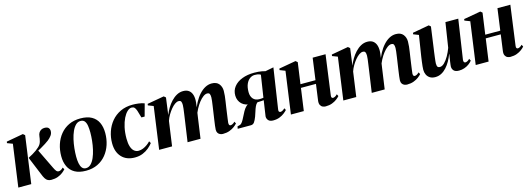

<svg xmlns="http://www.w3.org/2000/svg" viewBox="-2 -1231 5389 1957"><g transform="rotate(-15 2693.0 -253.0)"><path d="M28.5 0 90.5 -446 34 -467.5 36.5 -483 214 -515 234 -498 165 0ZM375.5 11Q354.5 11 339 3.2Q323.5 -4.5 311.2 -23.8Q299 -43 286.5 -76.5L208.5 -265.5Q235.5 -279.5 256.8 -291.8Q278 -304 295.5 -316.8Q313 -329.5 328.5 -344Q353.5 -366 361.5 -396.8Q369.5 -427.5 371.5 -450Q373.5 -472 383.5 -487.5Q393.5 -503 408.8 -511Q424 -519 441.5 -519Q473.5 -519 485.2 -505Q497 -491 497 -472.5Q497 -446.5 481.5 -425Q466 -403.5 443 -385.5Q429.5 -375 406 -359.8Q382.5 -344.5 353.8 -328.2Q325 -312 295.5 -297.5Q266 -283 240.5 -273L320 -316.5L422 -105.5Q434.5 -79 444.8 -66.5Q455 -54 470.5 -54Q481 -54 493 -60Q505 -66 517.5 -80L530 -59.5Q517.5 -44.5 496.2 -28Q475 -11.5 444.8 -0.2Q414.5 11 375.5 11Z M820 -517.5Q892.5 -517.5 938.5 -491.8Q984.5 -466 1006.5 -419.2Q1028.5 -372.5 1028.5 -308Q1028.5 -244.5 1009.8 -186.8Q991 -129 954.5 -84Q918 -39 864.5 -13Q811 13 741 13Q669.5 13 623.5 -13Q577.5 -39 555.5 -86Q533.5 -133 533.5 -194.5Q533.5 -260.5 552.5 -318.8Q571.5 -377 608.2 -421.8Q645 -466.5 698.2 -492Q751.5 -517.5 820 -517.5ZM816 -492Q787 -492 764.5 -470Q742 -448 725.8 -411.5Q709.5 -375 699.2 -330.2Q689 -285.5 684.2 -239Q679.5 -192.5 679.5 -152Q679.5 -113 685.5 -81.5Q691.5 -50 706.2 -31.2Q721 -12.5 747 -12.5Q776 -12.5 798.5 -34.8Q821 -57 837 -93.8Q853 -130.5 863.2 -175.5Q873.5 -220.5 878.2 -266.8Q883 -313 883 -353Q883 -391 878.2 -422.5Q873.5 -454 859.2 -473Q845 -492 816 -492Z M1257 11.5Q1169 11.5 1118.8 -42.2Q1068.5 -96 1068.5 -189Q1068.5 -251.5 1088.2 -310Q1108 -368.5 1146.5 -414.8Q1185 -461 1241.5 -488Q1298 -515 1371.5 -515Q1400 -515 1435 -510.5Q1470 -506 1495 -496L1459.5 -366H1425.5Q1412.5 -414.5 1403.5 -441.2Q1394.5 -468 1383.5 -478.5Q1372.5 -489 1354 -489Q1331 -489 1307.8 -467.2Q1284.5 -445.5 1265.2 -406.5Q1246 -367.5 1234.2 -314.2Q1222.5 -261 1222.5 -197Q1222.5 -145.5 1233.5 -111.8Q1244.5 -78 1264.5 -61.5Q1284.5 -45 1311.5 -45Q1335 -45 1358.8 -54.8Q1382.5 -64.5 1403.2 -79.5Q1424 -94.5 1438 -110.5L1450.5 -89Q1432.5 -65 1405 -42Q1377.5 -19 1340.8 -3.8Q1304 11.5 1257 11.5Z M1720 -498 1696 -318.5Q1709.5 -353.5 1730 -388Q1750.5 -422.5 1777.5 -451.5Q1804.5 -480.5 1836.5 -498Q1868.5 -515.5 1904.5 -515.5Q1943.5 -515.5 1966.5 -497Q1989.5 -478.5 1998.5 -445.8Q2007.5 -413 2003 -371Q2002 -363 2000.5 -349.5Q1999 -336 1996.5 -320.2Q1994 -304.5 1991 -290.5L1977 -266.5Q1995 -323 2019.5 -368.8Q2044 -414.5 2074 -447.5Q2104 -480.5 2137 -498Q2170 -515.5 2205 -515.5Q2257 -515.5 2281.8 -484.8Q2306.5 -454 2306.5 -410.5Q2306.5 -385 2303.5 -357.5Q2300.5 -330 2296 -300.8Q2291.5 -271.5 2287 -241Q2283 -213.5 2278.8 -182.8Q2274.5 -152 2270.8 -125.2Q2267 -98.5 2265.5 -82.5Q2265.5 -65.5 2270.5 -59.5Q2275.5 -53.5 2283.5 -53.5Q2292.5 -53.5 2304.2 -59.2Q2316 -65 2329.5 -78.5L2340.5 -57.5Q2328 -43 2306.8 -27Q2285.5 -11 2255.5 0.2Q2225.5 11.5 2185.5 11.5Q2171.5 11.5 2157.2 5.8Q2143 0 2133.8 -13Q2124.5 -26 2124.5 -48Q2124.5 -60.5 2128.2 -90Q2132 -119.5 2137.2 -155.5Q2142.5 -191.5 2147 -222Q2152 -256 2156.5 -287Q2161 -318 2164 -342.2Q2167 -366.5 2167 -379.5Q2167 -404 2160.8 -416.2Q2154.5 -428.5 2134 -428.5Q2115.5 -428.5 2093 -412.2Q2070.5 -396 2048 -367.2Q2025.5 -338.5 2006 -301.2Q1986.5 -264 1973.5 -221.5L1995.5 -308.5Q1993 -291.5 1991.2 -280Q1989.5 -268.5 1987.8 -257Q1986 -245.5 1983.5 -228.5L1951 0H1814.5L1846.5 -222Q1851 -256 1855.8 -287.2Q1860.5 -318.5 1863.2 -342.8Q1866 -367 1866 -379.5Q1866 -404 1859.8 -416.2Q1853.5 -428.5 1833.5 -428.5Q1815.5 -428.5 1794.5 -413.8Q1773.5 -399 1753 -374.2Q1732.5 -349.5 1715 -319.8Q1697.5 -290 1687.5 -259.5L1651 0H1514.5L1576.5 -446L1520.5 -467.5L1522.5 -483L1700.5 -514.5Z M2856.5 -79 2867.5 -58.5Q2855.5 -45 2835 -28.8Q2814.5 -12.5 2785 -0.5Q2755.5 11.5 2716 11.5Q2681.5 11.5 2665.5 -6.5Q2649.5 -24.5 2650.5 -48.5L2675 -213Q2666.5 -212 2654.2 -211.2Q2642 -210.5 2629.5 -210Q2617 -209.5 2607.5 -209Q2592 -196.5 2581.8 -173.5Q2571.5 -150.5 2563.5 -123.8Q2555.5 -97 2546.5 -73Q2533 -37.5 2519.5 -18.8Q2506 0 2483 0H2343.5L2348 -24.5L2374.5 -31.5Q2389.5 -36 2402.5 -55.5Q2415.5 -75 2428.5 -102Q2441.5 -129 2456 -155.2Q2470.5 -181.5 2488.5 -199.5Q2506.5 -217.5 2529.5 -218.5L2549.5 -209Q2515 -208.5 2488.8 -217.5Q2462.5 -226.5 2444.5 -243.8Q2426.5 -261 2417 -283.5Q2407.5 -306 2407 -332Q2406 -386.5 2437.5 -426.2Q2469 -466 2525 -487.5Q2581 -509 2653.5 -509Q2677 -509 2697 -507.2Q2717 -505.5 2734.5 -502.2Q2752 -499 2769 -494L2857 -511L2792.5 -84Q2789.5 -66 2796 -59.8Q2802.5 -53.5 2810 -53.5Q2819.5 -53.5 2831.5 -59.8Q2843.5 -66 2856.5 -79ZM2678.5 -238 2714.5 -471.5Q2709 -475.5 2700 -478.8Q2691 -482 2678.8 -483.8Q2666.5 -485.5 2650.5 -485.5Q2625.5 -485.5 2601.5 -469Q2577.5 -452.5 2562.2 -418.2Q2547 -384 2547 -331.5Q2547 -288 2570 -261.2Q2593 -234.5 2636.5 -234.5Q2645.5 -234.5 2652.8 -235Q2660 -235.5 2666.5 -236.2Q2673 -237 2678.5 -238Z M3348 -83.5Q3345.5 -65.5 3351.2 -59.2Q3357 -53 3364 -53Q3372.5 -53 3384.8 -58.8Q3397 -64.5 3410 -78.5L3421 -57Q3409 -42.5 3388.2 -26.8Q3367.5 -11 3338 0.2Q3308.5 11.5 3269 11.5Q3254 11.5 3238.5 4.8Q3223 -2 3214 -19.5Q3205 -37 3209.5 -68.5L3232.5 -236H3074L3041 0H2905L2967 -445.5L2910.5 -467.5L2912.5 -483L3091 -514.5L3110.5 -498L3079 -273.5H3237.5L3269 -502.5H3405Z M3663.5 -498 3639.5 -318.5Q3653 -353.5 3673.5 -388Q3694 -422.5 3721 -451.5Q3748 -480.5 3780 -498Q3812 -515.5 3848 -515.5Q3887 -515.5 3910 -497Q3933 -478.5 3942 -445.8Q3951 -413 3946.5 -371Q3945.5 -363 3944 -349.5Q3942.5 -336 3940 -320.2Q3937.5 -304.5 3934.5 -290.5L3920.5 -266.5Q3938.5 -323 3963 -368.8Q3987.5 -414.5 4017.5 -447.5Q4047.5 -480.5 4080.5 -498Q4113.5 -515.5 4148.5 -515.5Q4200.5 -515.5 4225.2 -484.8Q4250 -454 4250 -410.5Q4250 -385 4247 -357.5Q4244 -330 4239.5 -300.8Q4235 -271.5 4230.5 -241Q4226.5 -213.5 4222.2 -182.8Q4218 -152 4214.2 -125.2Q4210.5 -98.5 4209 -82.5Q4209 -65.5 4214 -59.5Q4219 -53.5 4227 -53.5Q4236 -53.5 4247.8 -59.2Q4259.5 -65 4273 -78.5L4284 -57.5Q4271.5 -43 4250.2 -27Q4229 -11 4199 0.2Q4169 11.5 4129 11.5Q4115 11.5 4100.8 5.8Q4086.5 0 4077.2 -13Q4068 -26 4068 -48Q4068 -60.5 4071.8 -90Q4075.5 -119.5 4080.8 -155.5Q4086 -191.5 4090.5 -222Q4095.5 -256 4100 -287Q4104.5 -318 4107.5 -342.2Q4110.5 -366.5 4110.5 -379.5Q4110.5 -404 4104.2 -416.2Q4098 -428.5 4077.5 -428.5Q4059 -428.5 4036.5 -412.2Q4014 -396 3991.5 -367.2Q3969 -338.5 3949.5 -301.2Q3930 -264 3917 -221.5L3939 -308.5Q3936.5 -291.5 3934.8 -280Q3933 -268.5 3931.2 -257Q3929.5 -245.5 3927 -228.5L3894.5 0H3758L3790 -222Q3794.5 -256 3799.2 -287.2Q3804 -318.5 3806.8 -342.8Q3809.5 -367 3809.5 -379.5Q3809.5 -404 3803.2 -416.2Q3797 -428.5 3777 -428.5Q3759 -428.5 3738 -413.8Q3717 -399 3696.5 -374.2Q3676 -349.5 3658.5 -319.8Q3641 -290 3631 -259.5L3594.5 0H3458L3520 -446L3464 -467.5L3466 -483L3644 -514.5Z M4426.5 12.5Q4392.5 12.5 4370.2 -1.8Q4348 -16 4337 -39.5Q4326 -63 4326 -91.5Q4326 -105.5 4328.2 -127.8Q4330.5 -150 4333.8 -175.2Q4337 -200.5 4340.5 -223.5Q4344 -246.5 4346.5 -262.5L4375.5 -446L4320 -467.5L4322.5 -483L4497 -514.5L4516 -498L4486 -281Q4483 -262 4479.8 -237.5Q4476.5 -213 4473.5 -188.8Q4470.5 -164.5 4468.5 -146Q4466.5 -127.5 4466.5 -120Q4466.5 -106 4469 -95.8Q4471.5 -85.5 4478.5 -80.2Q4485.5 -75 4498.5 -75Q4522 -75 4546.5 -99.2Q4571 -123.5 4592.8 -162Q4614.5 -200.5 4629.5 -242L4670 -502.5H4805.5L4743 -85Q4741 -69 4746.5 -61Q4752 -53 4760.5 -53Q4770.5 -53 4783 -59.5Q4795.5 -66 4806.5 -78.5L4818 -56.5Q4803.5 -38 4781.8 -22.5Q4760 -7 4733.5 2Q4707 11 4678 11Q4639.5 11 4622.8 -6.5Q4606 -24 4606 -50.5Q4606 -56 4607.8 -70.2Q4609.5 -84.5 4612.2 -103.2Q4615 -122 4618.2 -141.8Q4621.5 -161.5 4624 -177.5H4622Q4608.5 -141 4589.2 -107Q4570 -73 4545.5 -46Q4521 -19 4491.2 -3.2Q4461.5 12.5 4426.5 12.5Z M5298 -83.5Q5295.5 -65.5 5301.2 -59.2Q5307 -53 5314 -53Q5322.5 -53 5334.8 -58.8Q5347 -64.5 5360 -78.5L5371 -57Q5359 -42.5 5338.2 -26.8Q5317.5 -11 5288 0.2Q5258.5 11.5 5219 11.5Q5204 11.5 5188.5 4.8Q5173 -2 5164 -19.5Q5155 -37 5159.5 -68.5L5182.5 -236H5024L4991 0H4855L4917 -445.5L4860.5 -467.5L4862.5 -483L5041 -514.5L5060.5 -498L5029 -273.5H5187.5L5219 -502.5H5355Z"/></g></svg>

Font: Merriweather 144pt
Style: Bold Italic
Weight: 700
Italic angle: -7.8°
Version: Version 2.101